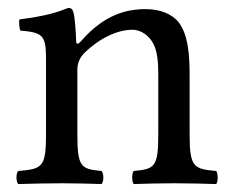

<svg xmlns="http://www.w3.org/2000/svg" viewBox="-20 -462 582 484"><path d="M184 -358C177.9 -351 172.3 -348.6 172 -358C171 -385 168.7 -423.7 164 -434C161.9 -438.6 160 -442 152 -442C124 -431 98 -422 29 -413C27 -407 29 -391 31 -385C85 -380 96 -375 96 -317V-122C96 -40 86 -36 26 -31C20 -25 20 -4 26 2C56 1 96 0 136 0C176 0 206 1 236 2C242 -4 242 -25 236 -31C185 -36 175 -40 175 -122V-286C175 -307 184 -319 192 -328C230 -365 275 -387 314 -387C334 -387 355 -374 367 -351C377 -331 379 -304 379 -274V-122C379 -40 369 -36 317 -31C312 -25 312 -4 317 2C347 1 379 0 419 0C459 0 495 1 525 2C530 -4 530 -25 525 -31C469 -36 458 -40 458 -122V-271C458 -326 454 -374 431 -405C414 -427 383 -439 348 -439C299 -439 243.3 -426 184 -358Z"/></svg>

Font: Libertinus Serif
Style: Regular
Weight: 400
Designer: Philipp H. Poll
Foundry: Khaled Hosny
Version: Version 6.2